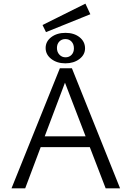

<svg xmlns="http://www.w3.org/2000/svg" viewBox="-20 -1032 721 1052"><path d="M475 -954 232 -856 213 -895 448 -1012ZM446 -767Q446 -732 415 -708.5Q384 -685 338 -685Q292 -685 261 -709Q230 -733 230 -769Q230 -805 261 -828.5Q292 -852 339 -852Q386 -852 416 -828Q446 -804 446 -767ZM385 -767Q385 -790 372 -804Q359 -818 338 -818Q318 -818 305 -804.5Q292 -791 292 -769Q292 -747 305.5 -732.5Q319 -718 339 -718Q359 -718 372 -731.5Q385 -745 385 -767ZM559 0 472 -226H203L118 0H43L308 -658H374L638 0ZM225 -285H449L336 -579Z"/></svg>

Font: EauTestInfant
Style: Regular
Weight: 400
Designer: Christian Thalmann (Catharsis Fonts)
Version: Version 0.001;PS 000.001;hotconv 1.0.88;makeotf.lib2.5.64775